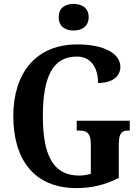

<svg xmlns="http://www.w3.org/2000/svg" viewBox="-20 -951 714 981"><path d="M356 -795C398 -795 433 -816 433 -863C433 -911 398 -931 356 -931C313 -931 280 -911 280 -863C280 -816 313 -795 356 -795ZM371 10C450 10 518 -7 587 -42V-210C587 -269 600 -284 636 -284H643V-334H372V-284H385C426 -284 444 -269 444 -214V-63C425 -57 403 -54 384 -54C249 -54 199 -162 199 -358C199 -557 249 -662 372 -662C446 -662 481 -604 481 -527C557 -527 595 -563 595 -609C595 -674 519 -724 375 -724C160 -724 48 -574 48 -358C48 -137 153 10 371 10Z"/></svg>

Font: Noto Serif Georgian Condensed Bold
Style: Regular
Weight: 700
Width: 3
Designer: Monotype Design Team, Akaki Razmadze
Foundry: Google LLC
Version: Version 2.003